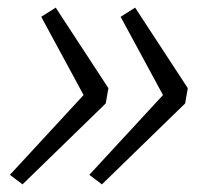

<svg xmlns="http://www.w3.org/2000/svg" viewBox="-20 -556 522 503"><path d="M126 -536 264 -325 257 -285 39 -73 6 -98 199 -307 88 -512ZM334 -536 472 -325 465 -285 247 -73 214 -98 407 -307 296 -512Z"/></svg>

Font: REM ExtraLight
Style: Italic
Weight: 250
Italic angle: -11°
Designer: Octavio Pardo
Foundry: Ashler Design
Version: Version 1.005;gftools[0.9.28]